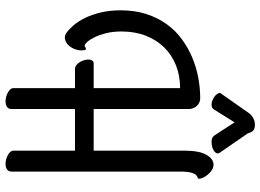

<svg xmlns="http://www.w3.org/2000/svg" viewBox="-148 -798 973 718"><g transform="rotate(90 339.0 -438.5)"><path d="M387.2 -301.8H543V-643.1Q543 -696.3 558.3 -723.1Q573.7 -750 595.2 -750Q606 -750 615.5 -743.7Q625 -737.3 632.3 -728.8Q639.6 -720.2 643.8 -711.2Q647.9 -702.1 647.9 -696.8Q647.9 -691.4 643.8 -690.7Q639.6 -689.9 634.5 -685.3Q629.4 -680.7 625.2 -667Q621.1 -653.3 621.1 -622.1V4.9Q621.1 17.6 612.5 22.7Q604 27.8 592.8 27.8Q584 27.8 575.2 25.4Q566.4 22.9 559.3 19Q552.2 15.1 547.6 10Q543 4.9 543 -1V-231.9H387.2V4.9Q387.2 17.6 378.7 22.7Q370.1 27.8 358.9 27.8Q350.1 27.8 341.3 25.4Q332.5 22.9 325.4 19Q318.4 15.1 313.7 10Q309.1 4.9 309.1 -1V-231.9H237.8Q230 -231.9 223.4 -236.8Q216.8 -241.7 212.2 -249.3Q207.5 -256.8 204.8 -265.6Q202.1 -274.4 202.1 -282.2Q202.1 -290.5 205.8 -296.1Q209.5 -301.8 216.8 -301.8H309.1V-625Q262.7 -625 223.9 -609.6Q185.1 -594.2 157 -565.7Q128.9 -537.1 113 -496.6Q97.2 -456.1 97.2 -405.8Q97.2 -374 103.5 -348.6Q109.9 -323.2 118.7 -305.4Q127.4 -287.6 136.2 -277.8Q145 -268.1 149.9 -268.1Q154.3 -268.1 156.2 -270.5Q158.2 -272.9 162.1 -272.9Q166 -272.9 167 -267.6Q168 -262.2 168 -256.8Q168 -241.2 161.6 -227.3Q155.3 -213.4 145.8 -204.8Q136.2 -196.3 124.5 -194.3Q112.8 -192.4 102.1 -200.2Q88.9 -209.5 74 -226.8Q59.1 -244.1 46.6 -269.5Q34.2 -294.9 26.1 -328.4Q18.1 -361.8 18.1 -402.8Q18.1 -456.1 32 -498.8Q45.9 -541.5 69.6 -574.5Q93.3 -607.4 125.5 -631.1Q157.7 -654.8 194.1 -670.2Q230.5 -685.5 269.8 -692.9Q309.1 -700.2 347.2 -700.2Q355 -700.2 362.3 -697Q369.6 -693.8 375 -688.2Q380.4 -682.6 383.8 -674.8Q387.2 -667 387.2 -658.2ZM545.4 -780.8Q548.3 -776.9 550.8 -773.2Q553.2 -769.5 553.2 -765.6Q553.2 -757.3 541 -750Q528.8 -742.7 508.3 -742.7Q500 -742.7 494.4 -745.8Q488.8 -749 486.3 -752.9L437 -828.6L394 -759.8Q390.1 -752.9 385.7 -747.8Q381.3 -742.7 370.1 -742.7Q363.3 -742.7 355.7 -745.6Q348.1 -748.5 341.8 -752.9Q335.4 -757.3 331.3 -762.9Q327.1 -768.6 327.1 -773.9Q327.1 -775.9 329.1 -777.8L399.4 -877.9Q408.2 -891.6 420.4 -898.2Q432.6 -904.8 445.3 -904.8Q454.1 -904.8 459.5 -903.1Q464.8 -901.4 468.3 -897.9Q471.7 -894.5 473.9 -889.4Q476.1 -884.3 479 -877Z"/></g></svg>

Font: Grand Hotel
Style: Regular
Weight: 400
Designer: Brian J. Bonislawsky & Jim Lyles for Astigmatic (AOETI)
Foundry: Astigmatic (AOETI)
Version: Version 001.000